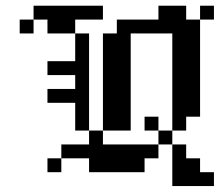

<svg xmlns="http://www.w3.org/2000/svg" viewBox="-20 -591 754 659"><path d="M47.6 -523.8H95.2V-476.2H47.6ZM95.2 -571.4H142.9V-523.8H95.2ZM142.9 -571.4H190.5V-523.8H142.9ZM190.5 -571.4H238.1V-523.8H190.5ZM238.1 -571.4H285.7V-523.8H238.1ZM285.7 -571.4H333.3V-523.8H285.7ZM142.9 -523.8H190.5V-476.2H142.9ZM190.5 -523.8H238.1V-476.2H190.5ZM238.1 -476.2H285.7V-428.6H238.1ZM238.1 -428.6H285.7V-381H238.1ZM238.1 -381H285.7V-333.3H238.1ZM238.1 -333.3H285.7V-285.7H238.1ZM238.1 -285.7H285.7V-238.1H238.1ZM238.1 -238.1H285.7V-190.5H238.1ZM238.1 -190.5H285.7V-142.9H238.1ZM190.5 -381H238.1V-333.3H190.5ZM142.9 -381H190.5V-333.3H142.9ZM190.5 -285.7H238.1V-238.1H190.5ZM142.9 -285.7H190.5V-238.1H142.9ZM285.7 -142.9H333.3V-95.2H285.7ZM190.5 -95.2H238.1V-47.6H190.5ZM238.1 -95.2H285.7V-47.6H238.1ZM285.7 -95.2H333.3V-47.6H285.7ZM333.3 -95.2H381V-47.6H333.3ZM381 -95.2H428.6V-47.6H381ZM428.6 -95.2H476.2V-47.6H428.6ZM476.2 -95.2H523.8V-47.6H476.2ZM142.9 -47.6H190.5V0H142.9ZM285.7 -47.6H333.3V0H285.7ZM333.3 -47.6H381V0H333.3ZM381 -47.6H428.6V0H381ZM428.6 -47.6H476.2V0H428.6ZM523.8 -142.9H571.4V-95.2H523.8ZM571.4 -190.5H619V-142.9H571.4ZM571.4 -238.1H619V-190.5H571.4ZM571.4 -285.7H619V-238.1H571.4ZM571.4 -333.3H619V-285.7H571.4ZM619 -238.1H666.7V-190.5H619ZM619 -285.7H666.7V-238.1H619ZM619 -333.3H666.7V-285.7H619ZM571.4 -381H619V-333.3H571.4ZM571.4 -428.6H619V-381H571.4ZM619 -428.6H666.7V-381H619ZM619 -381H666.7V-333.3H619ZM333.3 -476.2H381V-428.6H333.3ZM381 -476.2H428.6V-428.6H381ZM381 -428.6H428.6V-381H381ZM381 -381H428.6V-333.3H381ZM381 -333.3H428.6V-285.7H381ZM381 -285.7H428.6V-238.1H381ZM333.3 -333.3H381V-285.7H333.3ZM333.3 -381H381V-333.3H333.3ZM333.3 -428.6H381V-381H333.3ZM333.3 -285.7H381V-238.1H333.3ZM333.3 -190.5H381V-142.9H333.3ZM381 -190.5H428.6V-142.9H381ZM381 -238.1H428.6V-190.5H381ZM333.3 -238.1H381V-190.5H333.3ZM381 -523.8H428.6V-476.2H381ZM428.6 -523.8H476.2V-476.2H428.6ZM476.2 -523.8H523.8V-476.2H476.2ZM523.8 -523.8H571.4V-476.2H523.8ZM571.4 -523.8H619V-476.2H571.4ZM619 -523.8H666.7V-476.2H619ZM619 -476.2H666.7V-428.6H619ZM571.4 -476.2H619V-428.6H571.4ZM571.4 -571.4H619V-523.8H571.4ZM523.8 -571.4H571.4V-523.8H523.8ZM666.7 -571.4H714.3V-523.8H666.7ZM476.2 -190.5H523.8V-142.9H476.2ZM571.4 -95.2H619V-47.6H571.4ZM666.7 0H714.3V47.6H666.7ZM619 0H666.7V47.6H619ZM571.4 -47.6H619V0H571.4ZM619 -47.6H666.7V0H619ZM571.4 0H619V47.6H571.4Z"/></svg>

Font: Jacquard 12
Style: Regular
Weight: 400
Designer: Sarah Cadigan-Fried
Version: Version 1.000; ttfautohint (v1.8.4.7-5d5b)